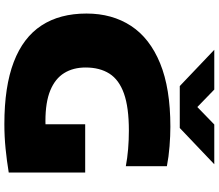

<svg xmlns="http://www.w3.org/2000/svg" viewBox="-81 -910 1001 879"><g transform="rotate(90 419.5 -470.5)"><path d="M548 10Q376 10 263.8 -33Q151.5 -76 96.8 -159.8Q42 -243.5 42 -366Q42 -483.5 98.5 -569.8Q155 -656 269.8 -703Q384.5 -750 560 -750Q601.5 -750 649.5 -746.2Q697.5 -742.5 741 -734V-546Q704.5 -553 662.8 -556.5Q621 -560 578 -560Q471.5 -560 408.2 -537.5Q345 -515 317 -470.8Q289 -426.5 289 -362Q289 -305 314.5 -263.8Q340 -222.5 394 -200.2Q448 -178 534 -178Q568.5 -178 607.2 -180.8Q646 -183.5 678 -188L549 -77V-360H770V-10Q715.5 -1 660.2 4.5Q605 10 548 10ZM374 -793 208 -951H390L489 -855H451L550 -951H732L566 -793Z"/></g></svg>

Font: Encode Sans SC Expanded Black
Style: Regular
Weight: 900
Width: 7
Designer: Multiple Designers
Foundry: Impallari Type
Version: Version 3.002